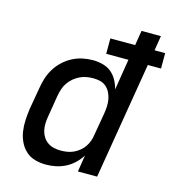

<svg xmlns="http://www.w3.org/2000/svg" viewBox="-110 -827 841 927"><g transform="rotate(15 310.5 -363.5)"><path d="M204 8Q175 8 148.5 0.5Q122 -7 102.5 -25Q83 -43 71.5 -67.5Q60 -92 56 -119Q52 -146 53.5 -174.5Q55 -203 59 -231L78 -341Q82 -367 90 -392Q98 -417 112.5 -440.5Q127 -464 147.5 -483Q168 -502 192 -514.5Q216 -527 242 -532.5Q268 -538 294 -538Q319 -538 343.5 -531.5Q368 -525 386 -510Q404 -495 415.5 -474Q427 -453 433 -429L458 -584H347V-661H471L483 -735H580L568 -661H621V-584H555L458 0H362L375 -83Q361 -61 342 -43Q323 -25 300 -13.5Q277 -2 252.5 3Q228 8 204 8ZM255 -76Q271 -76 287 -78.5Q303 -81 318.5 -88Q334 -95 347.5 -106Q361 -117 370.5 -131Q380 -145 385.5 -160.5Q391 -176 393 -192L412 -302Q415 -320 416 -338.5Q417 -357 414 -374Q411 -391 403.5 -406.5Q396 -422 383.5 -433.5Q371 -445 354 -449.5Q337 -454 318 -454Q301 -454 284 -451Q267 -448 250.5 -440Q234 -432 220 -420Q206 -408 196 -393Q186 -378 180.5 -361Q175 -344 172 -327L154 -217Q151 -200 150.5 -182Q150 -164 154 -147.5Q158 -131 167 -117Q176 -103 189.5 -93.5Q203 -84 220 -80Q237 -76 255 -76Q255 -76 255 -76Q255 -76 255 -76Z"/></g></svg>

Font: Iosevka Curly MdExObl
Style: Regular
Weight: 500
Width: 7
Italic angle: -9°
Monospace: yes
Designer: Belleve Invis
Foundry: Belleve Invis
Version: Version 11.1.0; ttfautohint (v1.8.3)